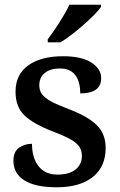

<svg xmlns="http://www.w3.org/2000/svg" viewBox="-20 -786 511 816"><path d="M37 -102Q37 -142 61.5 -158.5Q86 -175 116 -175Q116 -115 144 -79.5Q172 -44 224 -44Q275 -44 301.5 -66Q328 -88 328 -123Q328 -146 317 -162.5Q306 -179 280.5 -193.5Q255 -208 205 -227Q120 -260 83 -296.5Q46 -333 46 -396Q46 -469 100 -508Q154 -547 248 -547Q327 -547 368.5 -520Q410 -493 410 -454Q410 -389 321 -389Q321 -440 299.5 -467.5Q278 -495 234 -495Q194 -495 170.5 -476Q147 -457 147 -424Q147 -401 159 -385Q171 -369 198 -354.5Q225 -340 278 -320Q355 -290 392 -253.5Q429 -217 429 -157Q429 -77 374 -33.5Q319 10 221 10Q130 10 83.5 -19.5Q37 -49 37 -102ZM183 -619Q207 -650 233.5 -692Q260 -734 275 -766H409V-756Q390 -729 335 -680.5Q280 -632 237 -606H183Z"/></svg>

Font: Noto Serif SemiBold
Style: Regular
Weight: 600
Designer: Monotype Design Team
Foundry: Monotype Imaging Inc.
Version: Version 1.001